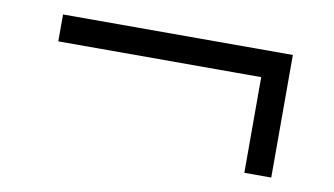

<svg xmlns="http://www.w3.org/2000/svg" viewBox="-46 -527 880 506"><g transform="rotate(10 394.5 -274.0)"><path d="M630 -110V-366H87V-438H702V-110Z"/></g></svg>

Font: Orkney Medium
Style: Regular
Weight: 500
Designer: Samuel Oakes and Alfredo Marco Pradil
Foundry: Alfredo Marco Pradil
Version: 1.0; ttfautohint (v1.5)